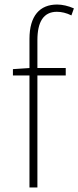

<svg xmlns="http://www.w3.org/2000/svg" viewBox="-20 -827 346 847"><path d="M37 -494H110V0H145V-494H270V-527H145V-650C145 -729 171 -775 231 -775C251 -775 273 -770 295 -759L306 -790C281 -801 255 -807 232 -807C156 -807 110 -758 110 -655V-527L37 -522Z"/></svg>

Font: Harano Aji Gothic KR ExtraLight
Style: Regular
Weight: 250
Foundry: Masamichi Hosoda
Version: HaranoAjiGothicKR-ExtraLight version 20220220;ttx 4.29.1